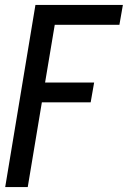

<svg xmlns="http://www.w3.org/2000/svg" viewBox="-20 -540 540 775"><path d="M1 215 123 -520H476L462 -440H201L162 -207H360L346 -127H149L92 215Z"/></svg>

Font: Iosevka SS04 Medium
Style: Italic
Weight: 500
Italic angle: -9°
Monospace: yes
Designer: Belleve Invis
Foundry: Belleve Invis
Version: Version 19.0.0; ttfautohint (v1.8.4)